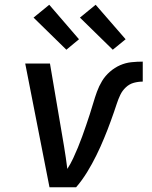

<svg xmlns="http://www.w3.org/2000/svg" viewBox="-20 -787 640 807"><path d="M188 0 86 -520H190L249 -173Q253 -149 256.5 -125Q260 -101 263 -77Q277 -99 287.5 -121.5Q298 -144 307.5 -167Q317 -190 325.5 -213.5Q334 -237 342 -260.5Q350 -284 357.5 -307Q365 -330 372 -354Q379 -378 387.5 -401.5Q396 -425 409 -446.5Q422 -468 442 -485.5Q462 -503 485 -513Q508 -523 532 -525.5Q556 -528 580 -528V-444Q561 -444 542.5 -439Q524 -434 509 -420Q494 -406 485.5 -388Q477 -370 471 -351.5Q465 -333 458.5 -314.5Q452 -296 445.5 -278Q439 -260 432 -242Q425 -224 417.5 -206Q410 -188 402 -170Q394 -152 385 -134Q376 -116 366.5 -98.5Q357 -81 346.5 -64Q336 -47 324.5 -31Q313 -15 300 0ZM454 -578 316 -713 382 -767 508 -622ZM259 -578 121 -713 187 -767 312 -622Z"/></svg>

Font: Iosevka Custom Medium Oblique
Style: Regular
Weight: 500
Italic angle: -9°
Designer: Belleve Invis
Foundry: Belleve Invis
Version: Version 27.0.1